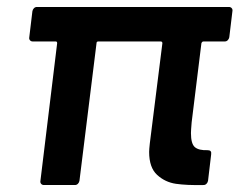

<svg xmlns="http://www.w3.org/2000/svg" viewBox="-20 -531 687 551"><path d="M625 -412H564Q560 -412 558 -407L530 -180Q528 -156 528 -149Q528 -118 539.5 -108.5Q551 -99 576 -100Q588 -100 586 -88L577 -12Q576 -7 572.5 -3.5Q569 0 564 0Q516 1 485 -3.5Q454 -8 431 -29Q408 -50 408 -95Q408 -102 410 -120L446 -407Q446 -412 441 -412H262Q257 -412 257 -407L208 -12Q207 -7 203.5 -3.5Q200 0 195 0H106Q101 0 98 -3.5Q95 -7 96 -12L144 -407Q144 -412 140 -412H74Q69 -412 66 -415.5Q63 -419 64 -424L73 -499Q74 -504 77.5 -507.5Q81 -511 86 -511H637Q642 -511 645 -507.5Q648 -504 647 -499L638 -424Q637 -419 633.5 -415.5Q630 -412 625 -412Z"/></svg>

Font: Barlow SemiBold
Style: Italic
Weight: 600
Italic angle: -7°
Designer: Jeremy Tribby
Foundry: Tribby Type
Version: Version 1.408